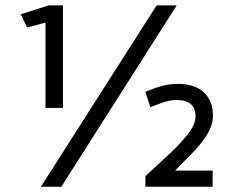

<svg xmlns="http://www.w3.org/2000/svg" viewBox="-20 -708 902 728"><path d="M58.8 -653.8 82.5 -603.8 152.5 -622.5V-298.8H218.8V-687.5H163.8ZM212.5 0 650 -687.5H573.8L135 0ZM650 -328.8Q721.2 -328.8 721.2 -267.5Q721.2 -240 700.6 -210.6Q680 -181.2 635 -136.2L531.2 -40V0H786.2V-61.2H643.8Q680 -97.5 710.6 -129.4Q741.2 -161.2 756.2 -183.8Q787.5 -228.8 787.5 -270Q787.5 -328.8 747.5 -362.5Q713.8 -390 653.8 -390Q623.8 -390 595.6 -382.5Q567.5 -375 531.2 -360L550 -301.2Q582.5 -315 605.6 -321.9Q628.8 -328.8 650 -328.8Z"/></svg>

Font: Cambay
Style: Regular
Weight: 400
Version: Version 1.180;PS 001.180;hotconv 1.0.70;makeotf.lib2.5.58329